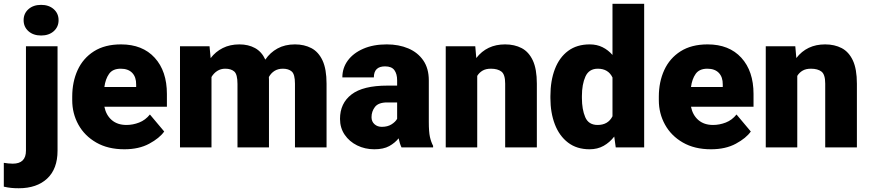

<svg xmlns="http://www.w3.org/2000/svg" viewBox="-77 -770 4541 1003"><path d="M46.4 -664.6Q46.4 -699.7 71.8 -722.2Q97.2 -744.6 137.7 -744.6Q178.2 -744.6 203.6 -722.2Q229 -699.7 229 -664.6Q229 -629.4 203.6 -606.9Q178.2 -584.5 137.7 -584.5Q97.2 -584.5 71.8 -606.9Q46.4 -629.4 46.4 -664.6ZM58.6 -528.3H223.6V17.1Q223.6 112.3 169.4 162.8Q115.2 213.4 21 213.4Q0 213.4 -17.8 211.7Q-35.6 210 -57.1 205.1V80.6Q-44.4 82.5 -33.7 83.7Q-22.9 85 -10.3 85Q58.6 85 58.6 17.1Z M572.8 9.8Q486.8 9.8 425.8 -25.4Q364.7 -60.5 332.5 -118.9Q300.3 -177.2 300.3 -246.6V-265.1Q300.3 -342.3 328.6 -404.1Q356.9 -465.8 413.8 -502Q470.7 -538.1 555.2 -538.1Q667.5 -538.1 731.2 -468.3Q794.9 -398.4 794.9 -279.3V-212.4H468.3Q477.1 -168.5 506.8 -142.8Q536.6 -117.2 583.5 -117.2Q617.2 -117.2 649.9 -129.9Q682.6 -142.6 706.1 -171.9L780.8 -83Q756.3 -48.3 702.6 -19.3Q648.9 9.8 572.8 9.8ZM553.7 -411.1Q511.7 -411.1 492.7 -384Q473.6 -356.9 468.3 -315.4H634.3V-328.1Q634.8 -367.2 613.8 -389.2Q592.8 -411.1 553.7 -411.1Z M1099.6 -411.1Q1076.2 -411.1 1057.9 -399.4Q1039.6 -387.7 1027.8 -367.7V0H863.3V-528.3H1017.6L1023.4 -466.3Q1048.8 -500 1086.7 -519Q1124.5 -538.1 1173.8 -538.1Q1220.2 -538.1 1255.1 -519Q1290 -500 1309.1 -458.5Q1334 -495.6 1372.8 -516.8Q1411.6 -538.1 1463.9 -538.1Q1512.2 -538.1 1549.6 -518.6Q1586.9 -499 1607.9 -454.1Q1628.9 -409.2 1628.9 -332.5V0H1463.9V-332.5Q1463.9 -381.8 1447 -396.5Q1430.2 -411.1 1400.9 -411.1Q1375.5 -411.1 1357.2 -399.7Q1338.9 -388.2 1327.6 -367.7Q1328.1 -360.4 1328.1 -352.5V0H1163.6V-331.5Q1163.6 -381.8 1146.7 -396.5Q1129.9 -411.1 1099.6 -411.1Z M2020.5 0Q2011.2 -19 2005.4 -47.4Q1986.3 -23.4 1956.3 -6.8Q1926.3 9.8 1878.4 9.8Q1829.6 9.8 1788.8 -10.3Q1748 -30.3 1723.6 -66.2Q1699.2 -102.1 1699.2 -148.9Q1699.2 -230.5 1759.3 -276.6Q1819.3 -322.8 1946.8 -322.8H1997.6V-350.6Q1997.6 -383.8 1983.2 -403.6Q1968.8 -423.3 1934.6 -423.3Q1876 -423.3 1876 -365.7H1711.4Q1711.4 -415 1740 -453.9Q1768.6 -492.7 1820.8 -515.4Q1873 -538.1 1943.4 -538.1Q2006.3 -538.1 2055.9 -517.1Q2105.5 -496.1 2134.3 -454.3Q2163.1 -412.6 2163.1 -349.6V-133.3Q2163.1 -81.5 2168.9 -54.9Q2174.8 -28.3 2185.5 -8.3V0ZM1917.5 -107.4Q1947.8 -107.4 1968.3 -120.4Q1988.8 -133.3 1997.6 -149.4V-234.9H1945.8Q1899.9 -234.9 1881.8 -211.4Q1863.8 -188 1863.8 -157.7Q1863.8 -135.3 1879.2 -121.3Q1894.5 -107.4 1917.5 -107.4Z M2487.3 -411.1Q2461.4 -411.1 2444.1 -401.1Q2426.8 -391.1 2416 -373.5V0H2251.5V-528.3H2405.8L2411.1 -466.8Q2466.3 -538.1 2561.5 -538.1Q2610.8 -538.1 2648.2 -518.6Q2685.5 -499 2706.5 -454.1Q2727.5 -409.2 2727.5 -332.5V0H2562V-333Q2562 -380.9 2542.5 -396Q2522.9 -411.1 2487.3 -411.1Z M2798.3 -257.8V-268.1Q2798.3 -348.6 2821.8 -409.4Q2845.2 -470.2 2890.9 -504.2Q2936.5 -538.1 3003.9 -538.1Q3041 -538.1 3070.6 -523.4Q3100.1 -508.8 3122.6 -482.9V-750H3288.1V0H3139.6L3131.8 -56.6Q3107.9 -25.9 3076.2 -8.1Q3044.4 9.8 3002.9 9.8Q2936 9.8 2890.4 -25.1Q2844.7 -60.1 2821.5 -120.6Q2798.3 -181.2 2798.3 -257.8ZM2962.9 -268.1V-257.8Q2962.9 -198.7 2980.2 -158Q2997.6 -117.2 3044.9 -117.2Q3099.6 -117.2 3122.6 -162.6V-365.2Q3100.6 -411.1 3045.9 -411.1Q3000 -411.1 2981.4 -370.4Q2962.9 -329.6 2962.9 -268.1Z M3637.2 9.8Q3551.3 9.8 3490.2 -25.4Q3429.2 -60.5 3397 -118.9Q3364.7 -177.2 3364.7 -246.6V-265.1Q3364.7 -342.3 3393.1 -404.1Q3421.4 -465.8 3478.3 -502Q3535.2 -538.1 3619.6 -538.1Q3731.9 -538.1 3795.7 -468.3Q3859.4 -398.4 3859.4 -279.3V-212.4H3532.7Q3541.5 -168.5 3571.3 -142.8Q3601.1 -117.2 3647.9 -117.2Q3681.6 -117.2 3714.4 -129.9Q3747.1 -142.6 3770.5 -171.9L3845.2 -83Q3820.8 -48.3 3767.1 -19.3Q3713.4 9.8 3637.2 9.8ZM3618.2 -411.1Q3576.2 -411.1 3557.1 -384Q3538.1 -356.9 3532.7 -315.4H3698.7V-328.1Q3699.2 -367.2 3678.2 -389.2Q3657.2 -411.1 3618.2 -411.1Z M4159.2 -411.1Q4133.3 -411.1 4116 -401.1Q4098.6 -391.1 4087.9 -373.5V0H3923.3V-528.3H4077.6L4083 -466.8Q4138.2 -538.1 4233.4 -538.1Q4282.7 -538.1 4320.1 -518.6Q4357.4 -499 4378.4 -454.1Q4399.4 -409.2 4399.4 -332.5V0H4233.9V-333Q4233.9 -380.9 4214.4 -396Q4194.8 -411.1 4159.2 -411.1Z"/></svg>

Font: Vazirmatn UI FD Black
Style: Regular
Weight: 900
Designer: Saber Rastikerdar
Foundry: Saber Rastikerdar
Version: Version 33.003